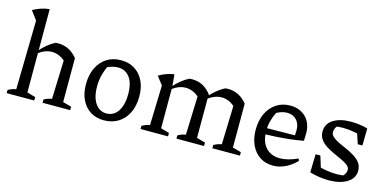

<svg xmlns="http://www.w3.org/2000/svg" viewBox="-71 -1151 3150 1560"><g transform="rotate(15 1503.5 -370.5)"><path d="M29 0V-27Q42 -34 57.5 -40.5Q73 -47 96 -51L107 -631L52 -705Q83 -722 117 -734Q151 -746 190 -750V-49L261 -29V0ZM331 0V-27Q344 -35 360 -41Q376 -47 397 -51L408 -376L491 -418V-49L563 -29V0ZM183 -375 181 -395Q209 -428 240 -453.5Q271 -479 305 -497Q312 -498 318.5 -498.5Q325 -499 331 -499Q378 -499 418 -479Q458 -459 491 -418L408 -376Q357 -419 299 -419Q241 -419 183 -375Z M847 9Q781 9 733 -21.5Q685 -52 658.5 -107.5Q632 -163 632 -237Q632 -316 660.5 -375Q689 -434 739.5 -466.5Q790 -499 859 -499Q925 -499 974 -468.5Q1023 -438 1050 -382.5Q1077 -327 1077 -253Q1077 -173 1048.5 -114.5Q1020 -56 968.5 -23.5Q917 9 847 9ZM853 -50Q893 -50 922.5 -73Q952 -96 968.5 -140.5Q985 -185 985 -247Q985 -308 969 -350Q953 -392 922.5 -414Q892 -436 851 -436Q824 -436 792.5 -426.5Q761 -417 721 -397L772 -434Q749 -389 736.5 -342.5Q724 -296 724 -242Q724 -181 740.5 -138Q757 -95 786 -72.5Q815 -50 853 -50Z M1155 0V-27Q1168 -34 1183.5 -40.5Q1199 -47 1221 -51L1231 -386L1178 -455Q1238 -491 1306 -501L1315 -396V-49L1386 -29V0ZM1457 0V-27Q1470 -35 1485.5 -41Q1501 -47 1523 -51L1534 -376L1623 -408L1617 -392V-49L1689 -29V0ZM1534 -376Q1482 -419 1424 -419Q1367 -419 1308 -375L1306 -395Q1334 -428 1365 -453.5Q1396 -479 1431 -497Q1438 -498 1444.5 -498.5Q1451 -499 1457 -499Q1506 -499 1547.5 -477Q1589 -455 1623 -408ZM1759 0V-27Q1772 -35 1787.5 -41Q1803 -47 1825 -51L1835 -376L1919 -418V-49L1991 -29V0ZM1835 -376Q1785 -419 1727 -419Q1669 -419 1610 -375L1609 -395Q1637 -428 1668 -453.5Q1699 -479 1733 -497Q1740 -498 1746.5 -498.5Q1753 -499 1759 -499Q1806 -499 1846 -479Q1886 -459 1919 -418Z M2269 9Q2206 9 2159 -22Q2112 -53 2086 -108.5Q2060 -164 2060 -238Q2060 -315 2087.5 -373.5Q2115 -432 2165.5 -465.5Q2216 -499 2283 -499Q2337 -499 2378 -476Q2419 -453 2441.5 -412Q2464 -371 2464 -316L2462 -251Q2402 -240 2348.5 -234Q2295 -228 2238 -224.5Q2181 -221 2113 -219V-272L2380 -275L2382 -318Q2382 -372 2352 -404Q2322 -436 2273 -436Q2252 -436 2229 -429.5Q2206 -423 2185 -411Q2166 -374 2155.5 -333.5Q2145 -293 2145 -253Q2145 -161 2189 -112Q2233 -63 2309 -63Q2375 -63 2458 -101L2465 -83Q2422 -38 2372 -14.5Q2322 9 2269 9Z M2738 7Q2703 7 2662 1.5Q2621 -4 2578 -17L2614 -86Q2660 -72 2703.5 -65Q2747 -58 2790 -58Q2806 -58 2821.5 -59.5Q2837 -61 2853 -63L2819 -45Q2839 -55 2853 -73.5Q2867 -92 2867 -114Q2867 -136 2847 -152Q2827 -168 2795 -183Q2763 -198 2727.5 -214Q2692 -230 2660 -250Q2628 -270 2608 -298Q2588 -326 2588 -364Q2588 -428 2644 -464Q2700 -500 2791 -500Q2824 -500 2859.5 -496Q2895 -492 2933 -481L2908 -409Q2864 -422 2822 -428.5Q2780 -435 2744 -435Q2729 -435 2714 -434Q2699 -433 2681 -431L2709 -444Q2689 -434 2680 -416.5Q2671 -399 2671 -382Q2671 -359 2691.5 -341Q2712 -323 2744 -308Q2776 -293 2811.5 -277.5Q2847 -262 2879 -242Q2911 -222 2931 -195Q2951 -168 2951 -130Q2951 -66 2892 -29.5Q2833 7 2738 7ZM2578 -17 2582 -170H2622L2669 -18ZM2892 -337 2843 -482 2933 -481 2931 -337Z"/></g></svg>

Font: Piazzolla Thin Medium
Style: Regular
Weight: 500
Version: Version 2.005